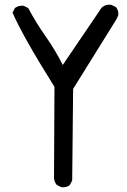

<svg xmlns="http://www.w3.org/2000/svg" viewBox="-20 -790 540 814"><path d="M240.2 3.9 220.7 -5.9Q210.9 -17.6 209 -33.2L210.9 -421.9Q76.2 -636.7 33.2 -736.3L43 -755.9Q58.6 -767.6 80.1 -765.6L99.6 -755.9Q132.8 -693.4 173.8 -635.3Q214.8 -577.1 246.1 -514.6L411.1 -757.8Q428.7 -773.4 452.1 -769.5L471.7 -759.8Q483.4 -746.1 481.4 -724.6L471.7 -705.1L290 -413.1L286.1 -25.4L276.4 -5.9Q262.7 5.9 240.2 3.9Z"/></svg>

Font: NaikaiFont
Style: Regular
Weight: 400
Version: Version 1.67